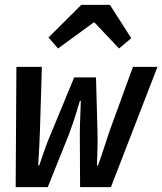

<svg xmlns="http://www.w3.org/2000/svg" viewBox="-20 -764 663 784"><path d="M44 0 47 -491H151L143 -228Q142 -193 140 -158.5Q138 -124 136 -88H140Q152 -124 164.5 -159Q177 -194 192 -228L283 -448H372L378 -228Q379 -193 378 -158.5Q377 -124 376 -88H380Q393 -124 404 -158Q415 -192 427 -228L523 -491H623L433 0H307L306 -215Q306 -250 307.5 -281.5Q309 -313 310 -352H306Q298 -325 291.5 -303.5Q285 -282 278 -261.5Q271 -241 261 -214L175 0ZM217 -566 178 -611 312 -744H429L516 -608L466 -566L366 -672H362Z"/></svg>

Font: Source Code Pro SemiBold
Style: Italic
Weight: 600
Italic angle: -11°
Monospace: yes
Designer: Paul D. Hunt, Teo Tuominen
Foundry: Adobe Systems Incorporated
Version: Version 1.016;hotconv 1.0.116;makeotfexe 2.5.65601